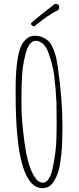

<svg xmlns="http://www.w3.org/2000/svg" viewBox="-20 -952 408 993"><path d="M61 -460V-500Q61 -584 71 -646Q77 -685 87.5 -710Q98 -735 116 -750Q133 -767 160 -767Q184 -767 204 -757.5Q224 -748 237 -733Q248 -719 257 -696Q266 -673 271 -652L279 -605Q303 -434 303 -302V-299Q303 -249 301 -207Q299 -157 290 -102Q286 -75 278.5 -55Q271 -35 259 -15Q238 21 200 21Q61 21 61 -460ZM251 -77Q267 -147 271 -214Q273 -268 273 -319V-323L272 -423Q270 -477 260 -563Q252 -624 227 -688Q217 -713 200.5 -727Q184 -741 165 -741Q148 -741 135 -725Q122 -709 114 -680Q96 -613 94 -556Q91 -507 91 -455V-406Q91 -339 104 -236Q112 -171 124 -123Q136 -75 156 -42Q176 -7 202 -7Q218 -7 231 -25.5Q244 -44 251 -77ZM140 -830Q140 -833 168 -856L200 -882L227 -903Q261 -929 264 -932Q286 -932 286 -917L283 -901Q231 -877 158 -816Q151 -816 145.5 -820Q140 -824 140 -830Z"/></svg>

Font: Amatic SC
Style: Regular
Weight: 400
Designer: Multiple Designers
Foundry: Vernon Adams
Version: Version 2.505